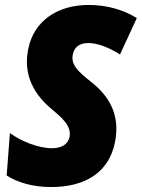

<svg xmlns="http://www.w3.org/2000/svg" viewBox="-20 -746 573 776"><path d="M186 10C331 10 420 -54 444 -168C463 -259 441 -343 347 -416C291 -460 265 -487 275 -529C281 -553 298 -572 337 -572C375 -572 420 -554 465 -526L533 -673C478 -707 411 -726 339 -726C209 -726 118 -659 95 -552C76 -466 98 -380 190 -304C229 -271 270 -238 261 -192C254 -163 230 -147 190 -147C135 -147 68 -174 20 -208L7 -37C50 -8 115 10 186 10Z"/></svg>

Font: Noto Sans SemiCondensed Black
Style: Italic
Weight: 900
Width: 4
Italic angle: -12°
Designer: Monotype Design Team
Foundry: Monotype Imaging Inc.
Version: Version 2.013